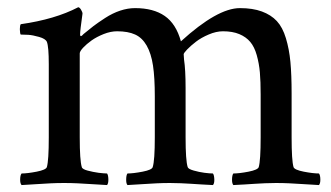

<svg xmlns="http://www.w3.org/2000/svg" viewBox="-20 -519 935 542"><path d="M36.1 -434.6Q36.1 -436 36.1 -438Q36.1 -446.8 38.6 -450.7Q135.3 -464.4 200.7 -498.5Q204.6 -498.5 208.7 -491.7Q212.9 -484.9 212.9 -480.5Q206.1 -432.6 206.1 -421.4Q206.1 -417 208.5 -417Q209.5 -417 211.9 -418.9Q213.4 -420.4 215.8 -422.9Q232.4 -436.5 244.1 -445.6Q255.9 -454.6 276.9 -468.3Q297.9 -481.9 319.3 -489Q340.8 -496.1 361.3 -496.1Q413.1 -496.1 445.1 -473.9Q477.1 -451.7 490.7 -402.3Q593.8 -496.1 657.2 -496.1Q693.4 -496.1 719.2 -486.6Q745.1 -477.1 761.5 -459.5Q777.8 -441.9 787.1 -411.1Q796.4 -380.4 799.8 -344.2Q803.2 -308.1 803.2 -255.9V-131.3Q803.2 -65.9 808.6 -47.4Q811 -39.6 837.4 -34.4Q863.8 -29.3 880.4 -29.3Q884.3 -24.4 884.3 -11.7Q884.3 -1 880.4 3.4Q864.7 2.4 840.3 1Q815.9 -0.5 797.4 -1.5Q778.8 -2.4 758.8 -2.4Q743.7 -2.4 727.8 -1.7Q711.9 -1 700.2 -0.2Q688.5 0.5 670.7 1.7Q652.8 2.9 638.7 3.4Q634.8 -1 635 -12.9Q635.3 -24.9 638.7 -29.3Q655.3 -29.3 681.6 -34.4Q708 -39.6 710.4 -47.4Q715.8 -65.9 715.8 -131.3V-252.4Q715.8 -289.1 713.6 -314.5Q711.4 -339.8 704.8 -363.3Q698.2 -386.7 686.5 -400.6Q674.8 -414.6 655.8 -422.6Q636.7 -430.7 609.4 -430.7Q590.3 -430.7 569.1 -421.6Q547.9 -412.6 533 -401.1Q518.1 -389.6 508.3 -379.4Q498.5 -369.1 498.5 -365.7Q498.5 -365.2 499 -358.9Q499.5 -352.5 499.5 -351.1Q503.9 -322.3 503.9 -270.5V-131.3Q503.9 -65.9 509.8 -47.4Q511.2 -42 526.6 -37.6Q542 -33.2 557.1 -31.2Q572.3 -29.3 581.1 -29.3Q584.5 -24.9 585 -12.9Q585.4 -1 581.1 3.4Q567.4 2.9 549.3 1.7Q531.2 0.5 519.3 -0.2Q507.3 -1 491.2 -1.7Q475.1 -2.4 460 -2.4Q440.4 -2.4 421.9 -1.5Q403.3 -0.5 379.4 1Q355.5 2.4 339.8 3.4Q335.9 -1 336.2 -12.9Q336.4 -24.9 339.8 -29.3Q356 -29.3 382.6 -34.4Q409.2 -39.6 411.1 -47.4Q417 -65.9 417 -131.3V-247.1Q417 -299.8 411.9 -334Q406.7 -368.2 394 -390.4Q381.3 -412.6 361.3 -421.6Q341.3 -430.7 310.5 -430.7Q292.5 -430.7 272.7 -422.9Q252.9 -415 238.5 -404.8Q224.1 -394.5 214.6 -384.3Q205.1 -374 205.1 -368.2V-131.3Q205.1 -65.9 210.9 -47.4Q211.4 -44.4 216.1 -41.7Q220.7 -39.1 227.5 -37.4Q234.4 -35.6 242.4 -33.9Q250.5 -32.2 258.3 -31.2Q266.1 -30.3 272.2 -29.8Q278.3 -29.3 282.2 -29.3Q285.6 -24.9 285.9 -12.9Q286.1 -1 282.2 3.4Q266.6 2.4 242.2 1Q217.8 -0.5 199.2 -1.5Q180.7 -2.4 160.9 -2.4Q141.1 -2.4 122.8 -1.5Q104.5 -0.5 80.6 1Q56.6 2.4 41 3.4Q36.6 -1 36.9 -12.9Q37.1 -24.9 41 -29.3Q57.1 -29.3 83.5 -34.4Q109.9 -39.6 112.3 -47.4Q117.7 -65.9 117.7 -131.3V-337.4Q117.7 -387.2 112.3 -400.9Q108.4 -409.7 90.3 -414.8Q72.3 -419.9 60.1 -420.7Q47.9 -421.4 38.6 -421.4Q36.6 -422.9 36.1 -434.6Z"/></svg>

Font: Crimson
Style: Regular
Weight: 400
Version: Version 0.8